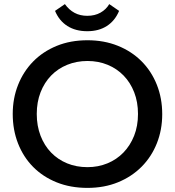

<svg xmlns="http://www.w3.org/2000/svg" viewBox="-20 -906 851 935"><path d="M406 -92Q458 -92 503 -110.5Q548 -129 581 -163Q614 -197 633 -244.5Q652 -292 652 -351Q652 -409 633.5 -456.5Q615 -504 582 -538Q549 -572 504 -590.5Q459 -609 406 -609Q353 -609 307.5 -590.5Q262 -572 229 -538Q196 -504 177.5 -456.5Q159 -409 159 -351Q159 -293 177.5 -245Q196 -197 229 -163Q262 -129 307 -110.5Q352 -92 406 -92ZM406 9Q323 9 256 -18Q189 -45 141.5 -93Q94 -141 68 -207Q42 -273 42 -351Q42 -427 68 -492.5Q94 -558 141.5 -606.5Q189 -655 256 -682.5Q323 -710 406 -710Q487 -710 554 -683Q621 -656 669 -608Q717 -560 743.5 -494Q770 -428 770 -350Q770 -274 744 -208.5Q718 -143 670 -94.5Q622 -46 555 -18.5Q488 9 406 9ZM405 -754Q348 -754 308 -779.5Q268 -805 248 -853L296 -886Q316 -858 343 -843.5Q370 -829 405 -829Q442 -829 469.5 -844.5Q497 -860 512 -886L560 -853Q540 -805 500.5 -779.5Q461 -754 405 -754Z"/></svg>

Font: Tilda Sans Semibold
Style: Regular
Weight: 600
Designer: ParaType Ltd
Foundry: ParaType Ltd
Version: Version 1.009